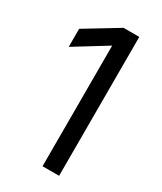

<svg xmlns="http://www.w3.org/2000/svg" viewBox="-169 -718 661 783"><g transform="rotate(30 161.5 -327.0)"><path d="M247 0H169V-568L18 -475V-560L173 -654H247Z"/></g></svg>

Font: Hind Madurai
Style: Regular
Weight: 400
Designer: Jyotish Sonowal
Foundry: Indian Type Foundry
Version: Version 0.702;PS 1.0;hotconv 1.0.81;makeotf.lib2.5.63406